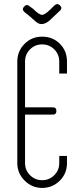

<svg xmlns="http://www.w3.org/2000/svg" viewBox="-20 -913 412 943"><path d="M276 -862Q242 -829 223 -812Q187 -782 159 -804Q155 -807 119 -839L101 -853Q86 -866 97 -879Q110 -895 124 -883L142 -870Q173 -839 188 -840Q197 -841 211 -852Q220 -859 246 -885Q260 -899 273 -888Q288 -875 276 -862ZM197 -350H103V-112Q103 -77 127.5 -52.5Q152 -28 187 -28Q222 -28 246.5 -52.5Q271 -77 271 -112V-147H309V-112Q309 -61 274 -26Q238 10 187 10Q137 10 101 -26Q65 -62 65 -112V-611Q65 -662 101 -698Q136 -733 187 -733Q239 -733 274 -698Q309 -663 309 -611V-552H271V-611Q271 -646 246.5 -670.5Q222 -695 187 -695Q152 -695 127.5 -670.5Q103 -646 103 -611V-386H197H239Q257 -386 257 -368Q257 -350 239 -350Z"/></svg>

Font: Aaram
Style: Regular
Weight: 400
Designer: Tharique Azeez
Foundry: Tharique Azeez
Version: Version 1.7